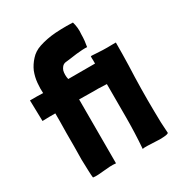

<svg xmlns="http://www.w3.org/2000/svg" viewBox="-171 -840 897 958"><g transform="rotate(-30 277.5 -360.5)"><path d="M380.9 -182.6Q380.9 -90.8 374 0Q380.9 -2.9 403.3 -2Q424.8 -1 449.2 0Q461.9 1 472.7 1Q484.4 1 495.1 0Q515.6 -1 522.5 -6.8Q517.6 -70.3 517.6 -134.8Q516.6 -200.2 517.6 -264.6Q518.6 -331.1 521.5 -396.5Q523.4 -460.9 523.4 -524.4Q523.4 -525.4 523.4 -527.3Q518.6 -527.3 504.9 -527.3Q471.7 -526.4 448.2 -527.3Q423.8 -528.3 410.2 -529.3Q405.3 -529.3 394.5 -530.3Q384.8 -531.2 380.9 -530.3Q380.9 -529.3 380.9 -529.3Q379.9 -521.5 380.9 -508.8Q380.9 -496.1 380.9 -488.3Q330.1 -488.3 226.6 -488.3Q223.6 -501 223.6 -513.7Q223.6 -527.3 226.6 -538.1Q230.5 -548.8 237.3 -556.6Q245.1 -565.4 256.8 -567.4Q272.5 -569.3 289.1 -571.3Q306.6 -574.2 325.2 -576.2Q342.8 -578.1 359.4 -579.1Q376 -580.1 387.7 -579.1Q389.6 -593.8 392.6 -612.3Q394.5 -629.9 394.5 -649.4Q396.5 -668 394.5 -686.5Q392.6 -705.1 387.7 -720.7Q370.1 -721.7 351.6 -721.7Q320.3 -721.7 287.1 -719.7Q235.4 -715.8 191.4 -701.2Q156.2 -689.5 133.8 -664.1Q111.3 -639.6 98.6 -610.4Q86.9 -580.1 84 -547.9Q81.1 -515.6 83 -490.2Q66.4 -491.2 47.9 -491.2Q30.3 -491.2 7.8 -491.2Q8.8 -451.2 10.7 -371.1Q32.2 -372.1 49.8 -372.1Q68.4 -372.1 85 -372.1Q85 -357.4 85 -327.1Q84 -296.9 84 -259.8Q84 -223.6 84 -183.6Q83 -142.6 83 -107.4Q84 -71.3 85 -43Q85.9 -13.7 87.9 -1Q100.6 1 117.2 0Q133.8 -1 151.4 -2.9Q168.9 -4.9 187.5 -5.9Q206.1 -6.8 222.7 -4.9Q222.7 -127.9 222.7 -373Q253.9 -372.1 292 -372.1Q330.1 -373 380.9 -370.1Q380.9 -276.4 380.9 -182.6Z"/></g></svg>

Font: Londrina Solid
Style: NNS
Weight: 400
Designer: Marcelo Magalhaes
Version: Version 1.002